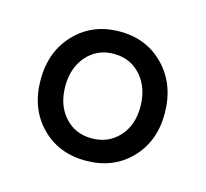

<svg xmlns="http://www.w3.org/2000/svg" viewBox="-55 -775 432 403"><g transform="rotate(15 161.0 -574.0)"><path d="M161 -713.5Q220 -713.5 258 -673.5Q296 -633.5 296 -571Q296 -510.5 258.2 -471.8Q220.5 -433 161 -433Q101.5 -433 63.8 -472Q26 -511 26 -573Q26 -634.5 64 -674Q102 -713.5 161 -713.5ZM161 -665Q125 -665 102.2 -639.2Q79.5 -613.5 79.5 -573Q79.5 -532.5 102.2 -507Q125 -481.5 161 -481.5Q197 -481.5 220 -506.5Q243 -531.5 243 -571.5Q243 -613 220 -639Q197 -665 161 -665Z"/></g></svg>

Font: Fraunces 144pt S100
Style: Regular
Weight: 400
Version: Version 1.000; ttfautohint (v1.8.3)